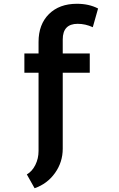

<svg xmlns="http://www.w3.org/2000/svg" viewBox="-20 -769 630 1016"><path d="M163 227 122 154Q150 138 167 104Q184 70 184 30V-384H109V-486H184V-547Q184 -640 239 -694.5Q294 -749 387 -749Q451 -749 499 -724L471 -625Q432 -643 391 -643Q312 -643 312 -560V-486H455V-384H312V18Q312 89 271 146.5Q230 204 163 227Z"/></svg>

Font: Cantarell
Style: Bold
Weight: 700
Designer: Dave Crossland, Nikolaus Waxweiler, Florian Fecher, Jacques Le Bailly, Eben Sorkin, Alexei Vanyashin, Alexios Zavras, Em
Version: Version 0.303